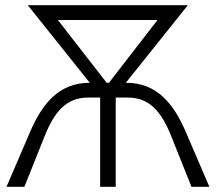

<svg xmlns="http://www.w3.org/2000/svg" viewBox="-20 -720 832 740"><path d="M466 -401H465L704 -700H87L326 -401C207 -401 143 -320 97 -214L5 0H74L152 -195C190 -290 236 -344 319 -344H366V0H426V-344H473C556 -344 602 -290 640 -195L718 0H787L695 -214C649 -320 585 -401 466 -401ZM391 -401 203 -643H587L400 -401Z"/></svg>

Font: Fixel Display Light
Style: Regular
Weight: 300
Designer: AlfaBravo + MacPaw
Foundry: Kyrylo Tkachov, Marchela Mozhyna, Serhii Makarenko, Maria Weinstein, Zakhar Kryvoshyya
Version: Version 1.211